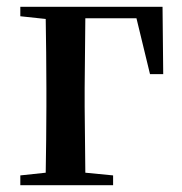

<svg xmlns="http://www.w3.org/2000/svg" viewBox="-20 -547 537 567"><path d="M40 -499 115 -491C116 -435 117 -349 117 -287V-232C117 -177 116 -93 115 -37L40 -29V0H314V-29L232 -37L230 -232V-287L232 -493H383L423 -328H462L460 -527H40Z"/></svg>

Font: Noto Serif JP SemiBold
Style: Regular
Weight: 600
Designer: Ryoko NISHIZUKA 西塚涼子 (kana & ideographs); Frank Grießhammer (Latin, Greek & Cyrillic); Wenlong ZHANG 张文龙 (bopomofo); San
Foundry: Adobe
Version: Version 2.001;hotconv 1.1.0;makeotfexe 2.6.0